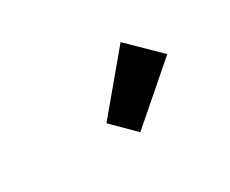

<svg xmlns="http://www.w3.org/2000/svg" viewBox="-53 -943 641 535"><g transform="rotate(-30 268.0 -675.5)"><path d="M278 -553 209 -622 356 -798 452 -704Z"/></g></svg>

Font: Narnoor ExtraBold
Style: Regular
Weight: 800
Designer: S. Sridhar Murthy
Foundry: SIL International
Version: Version 3.000